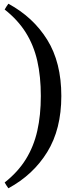

<svg xmlns="http://www.w3.org/2000/svg" viewBox="-20 -835 393 1030"><path d="M5 144Q76 88 118.5 19.5Q161 -49 180 -133Q199 -217 199 -320Q199 -425 180 -508.5Q161 -592 118.5 -660Q76 -728 5 -784Q10 -793 15 -800.5Q20 -808 25 -815Q158 -743 233.5 -621.5Q309 -500 309 -320Q309 -142 233.5 -19.5Q158 103 25 175Q20 168 15 160.5Q10 153 5 144Z"/></svg>

Font: Poltawski Nowy Medium
Style: Regular
Weight: 500
Version: Version 1.001;gftools[0.9.25]